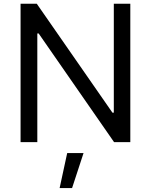

<svg xmlns="http://www.w3.org/2000/svg" viewBox="-20 -747 793 1009"><path d="M664.8 -727.3V0H579.5L183.2 -571H176.1V0H88.1V-727.3H173.3L571 -154.8H578.1V-727.3ZM293.3 241.5 333.1 57.5H419L358.7 241.5Z"/></svg>

Font: TID UI
Style: Regular
Weight: 400
Designer: The TID Project Authors
Foundry: Bakken & Bæck
Version: Version 1.001;hotconv 1.0.109;makeotfexe 2.5.65596